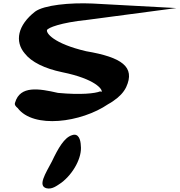

<svg xmlns="http://www.w3.org/2000/svg" viewBox="-20 -678 1070 1143"><path d="M289 283C251 355 202 430 258 443C290 450 317 429 345 410C417 356 470 258 461 188C460 155 448 112 408 127C363 141 327 203 289 283ZM189 -609C85 -528 66 -431 128 -359C167 -309 245 -270 351 -248C548 -208 592 -145 585 -131C584 -132 583 -132 576 -134C547 -122 463 -112 325 -125C212 -151 100 -170 70 -68C64 -54 75 -43 85 -35C179 90 463 52 624 -58C635 -64 647 -71 656 -78C690 -101 716 -128 731 -159C787 -280 705 -337 493 -373C297 -419 253 -482 260 -500C267 -512 336 -543 502 -560L1030 -630L531 -657C396 -663 242 -648 189 -609Z"/></svg>

Font: Venom Sans
Style: BdObl
Weight: 700
Version: Version 1.001